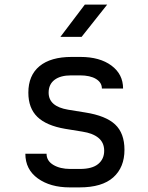

<svg xmlns="http://www.w3.org/2000/svg" viewBox="-20 -805 640 833"><path d="M283 8Q198 8 144 -31Q90 -70 90 -138H182Q182 -107 211.5 -89.5Q241 -72 285 -72H327Q380 -72 406 -93.5Q432 -115 432 -151Q432 -186 407.5 -206.5Q383 -227 337 -234L263 -246Q181 -260 142 -298Q103 -336 103 -403Q103 -478 151.5 -518Q200 -558 291 -558H329Q413 -558 463.5 -520.5Q514 -483 514 -421H422Q422 -447 396.5 -462.5Q371 -478 327 -478H289Q242 -478 216.5 -458.5Q191 -439 191 -403Q191 -343 276 -329L350 -317Q439 -303 479.5 -265Q520 -227 520 -155Q520 -79 471.5 -35.5Q423 8 325 8ZM242 -645 348 -785H445L334 -645Z"/></svg>

Font: JetBrainsMono NF
Style: Regular
Weight: 400
Designer: Philipp Nurullin, Konstantin Bulenkov
Foundry: JetBrains
Version: Version 2.251; ttfautohint (v1.8.3);Nerd Fonts 2.2.2